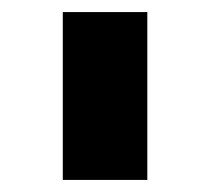

<svg xmlns="http://www.w3.org/2000/svg" viewBox="-20 -797 350 318"><path d="M84 -777H224V-499H84Z"/></svg>

Font: Khand Variable Light
Style: Regular
Weight: 300
Designer: Satya Rajpurohit
Foundry: Indian Type Foundry
Version: Version 3.000